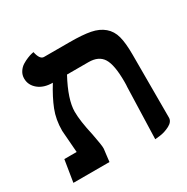

<svg xmlns="http://www.w3.org/2000/svg" viewBox="-137 -680 788 810"><g transform="rotate(-30 257.5 -274.5)"><path d="M392.1 13.2 399.9 -235.8Q400.9 -244.6 400.9 -262.2Q400.9 -343.8 380.6 -376.5Q360.4 -409.2 311 -409.2H206.1Q155.8 -315.9 155.8 -256.8Q155.8 -211.9 172.9 -137.2Q185.1 -75.7 184.1 -61Q183.1 -51.8 180.4 -30.8Q177.7 -9.8 176.8 0H1L18.1 -106H78.1Q77.6 -110.4 75.2 -143.1Q74.2 -155.3 73 -172.1Q71.8 -189 70.8 -200Q69.8 -210.9 69.8 -213.9Q69.8 -268.1 87.4 -312.7Q105 -357.4 137.2 -409.2Q93.8 -409.2 67.4 -430.9Q41 -452.6 41 -484.9Q41 -502.4 50.3 -516.8Q59.6 -531.2 72.8 -539.3Q85.9 -547.4 99.1 -552.7Q112.3 -558.1 121.6 -560.1L130.9 -562Q139.2 -522 159.2 -522H284.2Q347.2 -522 384.5 -514.6Q421.9 -507.3 446 -486.8Q470.2 -466.3 479 -433.1Q487.8 -399.9 487.8 -344.2V-37.1Q487.8 -17.1 463.9 -4.6Q439.9 7.8 416 10.7Z"/></g></svg>

Font: Linux Libertine G
Style: Bold
Weight: 700
Designer: Philipp H. Poll
Foundry: Philipp H. Poll
Version: Version 5.0.3